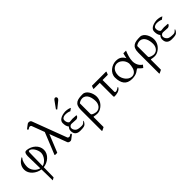

<svg xmlns="http://www.w3.org/2000/svg" viewBox="165 -2087 3683 3683"><g transform="rotate(-45 2006.5 -245.0)"><path d="M276.4 312.5 328.1 283.2 332.5 12.2C452.6 0 571.8 -95.7 571.8 -220.2C571.8 -349.6 457.5 -437.5 340.3 -451.7C333 -452.6 326.2 -452.6 319.8 -452.6C276.9 -452.6 266.6 -412.1 264.2 -354.5L271 -20C181.2 -41.5 111.3 -130.4 111.3 -220.2C111.3 -275.4 126 -366.7 167.5 -403.3L170.4 -424.3C92.3 -387.2 32.2 -317.4 32.2 -220.2C32.2 -100.1 150.9 -4.4 271.5 11.2ZM492.7 -220.2C492.7 -134.3 416.5 -37.6 333 -19L339.4 -365.7C339.8 -402.8 347.7 -413.1 358.9 -413.1C427.2 -413.1 492.7 -299.8 492.7 -220.2Z M791 -772.9C782.7 -794.4 755.4 -803.2 735.4 -803.2C724.1 -803.2 712.9 -800.8 704.1 -793.9C620.1 -731.4 619.1 -729 619.1 -726.6C619.1 -717.8 629.4 -705.6 637.2 -705.6C648.9 -705.6 668.9 -730 687.5 -730C705.1 -730 721.2 -725.6 727.5 -709L824.2 -452.1L645 -9.8C645 -3.4 648.9 0 656.7 0H707C710.9 0 713.9 -6.8 714.8 -8.3L858.4 -361.8L991.7 -8.3C999 11.7 1028.3 20.5 1046.9 20.5C1058.1 20.5 1069.3 18.1 1078.1 11.2C1162.1 -51.3 1162.1 -53.2 1162.1 -59.6C1162.1 -68.4 1157.7 -77.1 1145 -77.1C1133.3 -77.1 1113.3 -52.7 1094.7 -52.7C1077.1 -52.7 1061 -57.1 1054.7 -73.7Z M1294.9 -590.8C1295.9 -589.8 1295.9 -589.4 1298.3 -589.4C1299.8 -589.4 1300.3 -589.8 1301.8 -590.8L1433.1 -696.8C1446.3 -707.5 1460 -722.7 1460 -742.7C1460 -761.7 1444.8 -778.8 1424.8 -778.8C1413.1 -778.8 1400.4 -771.5 1388.2 -754.9L1284.2 -610.8C1283.2 -609.9 1282.2 -608.9 1282.2 -607.9C1282.2 -606.9 1283.2 -606 1284.2 -605ZM1376 -453.6C1259.3 -445.3 1187 -398.9 1187 -330.1C1187 -279.8 1193.4 -237.8 1224.6 -199.2C1193.4 -167.5 1188.5 -138.7 1188.5 -110.8C1188.5 -33.2 1234.9 14.2 1320.8 14.2C1356.9 14.2 1395 14.2 1429.2 4.4C1477.1 -9.3 1502 -66.4 1502.9 -82C1500 -79.1 1490.2 -78.1 1487.3 -74.7C1463.9 -47.4 1442.9 -33.2 1414.6 -33.2C1371.6 -33.2 1309.1 -34.2 1277.8 -60.1C1250.5 -82.5 1235.4 -112.3 1235.4 -141.1C1235.4 -163.1 1244.1 -174.3 1256.3 -185.5C1269.5 -197.8 1283.2 -200.7 1297.9 -200.7C1329.6 -200.7 1346.7 -198.2 1386.2 -195.8C1397.9 -194.8 1409.7 -193.8 1421.4 -193.8C1444.3 -193.8 1481.4 -220.2 1481.4 -245.1C1481.4 -251 1462.9 -252 1448.7 -252C1423.8 -252 1401.4 -256.3 1377.9 -256.3C1350.6 -256.3 1326.2 -249.5 1299.8 -249.5C1270.5 -249.5 1247.1 -297.9 1247.1 -338.9C1247.1 -357.9 1252 -375 1264.2 -385.3C1287.6 -404.8 1314 -410.2 1342.3 -410.2C1377.4 -410.2 1422.9 -403.3 1452.1 -386.2L1504.9 -424.8C1488.8 -434.6 1473.6 -440.4 1453.6 -444.8C1428.7 -450.2 1402.3 -453.6 1376 -453.6Z M1612.3 304.7C1612.3 309.6 1615.2 312.5 1620.1 312.5L1680.7 283.2C1684.6 281.2 1688.5 279.3 1688.5 275.4V20C1689 11.2 1687.5 2 1698.7 2C1731.4 9.3 1758.3 13.2 1787.1 13.2C1819.3 13.2 1852.1 3.4 1878.9 -11.7C1958 -56.6 2009.3 -134.8 2009.3 -228C2009.3 -316.9 1951.2 -452.1 1850.1 -452.1C1709 -452.1 1612.3 -432.6 1612.3 -259.3ZM1793 -401.4C1904.3 -396.5 1934.1 -269.5 1934.1 -177.7C1934.1 -98.6 1886.2 -22.9 1800.3 -22.9C1777.3 -22.9 1694.8 -41 1690.4 -68.8C1689 -75.7 1688.5 -86.9 1688.5 -88.9V-363.3C1688.5 -363.3 1693.4 -369.1 1695.8 -370.1C1725.6 -392.1 1758.3 -401.4 1793 -401.4Z M2095.2 -439.5C2090.3 -439.5 2088.9 -436.5 2087.4 -431.6L2067.9 -380.9C2067.9 -376 2070.8 -373 2075.7 -373H2236.3V-7.3C2236.3 7.8 2247.1 12.7 2253.4 12.7C2305.2 12.7 2389.6 2.4 2422.9 -55.7C2426.3 -61 2426.8 -64.5 2426.8 -66.4C2426.8 -68.4 2426.8 -72.8 2421.9 -72.8C2414.6 -72.8 2370.6 -34.2 2338.4 -34.2C2326.2 -34.2 2312.5 -39.1 2312.5 -54.7V-373H2450.7C2452.6 -373 2456.1 -374 2456.5 -375.5L2478 -431.6C2478 -436.5 2475.1 -439.5 2470.2 -439.5Z M2514.2 -238.8C2514.2 -160.2 2531.2 -97.7 2564.9 -54.2C2599.1 -10.3 2652.8 14.2 2731.4 14.2C2772.9 14.2 2837.4 5.4 2873 -19C2918.5 -50.3 2928.2 -58.6 2939.5 -58.6C2950.2 -58.6 2954.6 -46.9 2971.7 -30.3C2987.8 -14.6 3005.9 2 3027.3 16.1L3069.3 -34.2C3003.9 -73.2 2971.2 -147 2971.2 -222.7C2971.2 -298.8 3000 -381.8 3029.8 -453.6H2957C2950.7 -423.8 2935.1 -372.1 2932.1 -346.7C2883.8 -432.6 2823.7 -453.6 2752.4 -453.6C2641.1 -453.6 2514.2 -366.7 2514.2 -238.8ZM2585.9 -223.1C2585.9 -351.1 2660.2 -403.8 2730.5 -403.8C2804.7 -403.8 2886.7 -335 2898.4 -237.3C2898.4 -199.2 2893.1 -161.6 2882.8 -125.5C2861.3 -49.3 2809.1 -20 2762.7 -20C2661.1 -20 2585.9 -135.7 2585.9 -223.1Z M3168 304.7C3168 309.6 3170.9 312.5 3175.8 312.5L3236.3 283.2C3240.2 281.2 3244.1 279.3 3244.1 275.4V20C3244.6 11.2 3243.2 2 3254.4 2C3287.1 9.3 3314 13.2 3342.8 13.2C3375 13.2 3407.7 3.4 3434.6 -11.7C3513.7 -56.6 3564.9 -134.8 3564.9 -228C3564.9 -316.9 3506.8 -452.1 3405.8 -452.1C3264.6 -452.1 3168 -432.6 3168 -259.3ZM3348.6 -401.4C3460 -396.5 3489.7 -269.5 3489.7 -177.7C3489.7 -98.6 3441.9 -22.9 3356 -22.9C3333 -22.9 3250.5 -41 3246.1 -68.8C3244.6 -75.7 3244.1 -86.9 3244.1 -88.9V-363.3C3244.1 -363.3 3249 -369.1 3251.5 -370.1C3281.2 -392.1 3314 -401.4 3348.6 -401.4Z M3857.9 -453.6C3741.2 -445.3 3668.9 -398.9 3668.9 -330.1C3668.9 -279.8 3675.3 -237.8 3706.5 -199.2C3675.3 -167.5 3670.4 -138.7 3670.4 -110.8C3670.4 -33.2 3716.8 14.2 3802.7 14.2C3838.9 14.2 3877 14.2 3911.1 4.4C3959 -9.3 3983.9 -66.4 3984.9 -82C3981.9 -79.1 3972.2 -78.1 3969.2 -74.7C3945.8 -47.4 3924.8 -33.2 3896.5 -33.2C3853.5 -33.2 3791 -34.2 3759.8 -60.1C3732.4 -82.5 3717.3 -112.3 3717.3 -141.1C3717.3 -163.1 3726.1 -174.3 3738.3 -185.5C3751.5 -197.8 3765.1 -200.7 3779.8 -200.7C3811.5 -200.7 3828.6 -198.2 3868.2 -195.8C3879.9 -194.8 3891.6 -193.8 3903.3 -193.8C3926.3 -193.8 3963.4 -220.2 3963.4 -245.1C3963.4 -251 3944.8 -252 3930.7 -252C3905.8 -252 3883.3 -256.3 3859.9 -256.3C3832.5 -256.3 3808.1 -249.5 3781.7 -249.5C3752.4 -249.5 3729 -297.9 3729 -338.9C3729 -357.9 3733.9 -375 3746.1 -385.3C3769.5 -404.8 3795.9 -410.2 3824.2 -410.2C3859.4 -410.2 3904.8 -403.3 3934.1 -386.2L3986.8 -424.8C3970.7 -434.6 3955.6 -440.4 3935.5 -444.8C3910.6 -450.2 3884.3 -453.6 3857.9 -453.6Z"/></g></svg>

Font: Cardo
Style: Italic
Weight: 400
Designer: David J. Perry
Foundry: David J. Perry
Version: Version 0.99